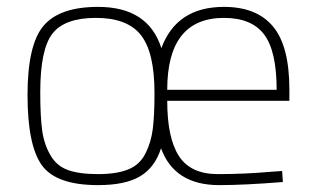

<svg xmlns="http://www.w3.org/2000/svg" viewBox="-20 -529 913 558"><path d="M770 -30 800 -32 802 0Q690 9 617 9Q487 9 448 -98Q430 -42 387 -16.5Q344 9 265 9Q143 9 101.5 -49Q60 -107 60 -253Q60 -399 106.5 -454Q153 -509 265 -509Q411 -509 449 -389Q493 -509 631 -509Q726 -509 773.5 -452Q821 -395 821 -269V-236H466Q466 -128 500 -75.5Q534 -23 613 -23Q692 -23 770 -30ZM126 -79Q144 -47 177 -35Q210 -23 264.5 -23Q319 -23 352.5 -36.5Q386 -50 402.5 -82.5Q419 -115 424 -154Q429 -193 429 -259Q429 -377 389.5 -427Q350 -477 259 -477Q168 -477 132.5 -431.5Q97 -386 97 -261Q97 -191 102.5 -150.5Q108 -110 126 -79ZM466 -268H784Q784 -381 747.5 -429Q711 -477 631 -477Q466 -477 466 -268Z"/></svg>

Font: Titillium Web[RUS by Daymarius]
Style: Regular
Weight: 200
Designer: Cyrillization by Daymarius
Foundry: Cyrillization by Daymarius
Version: Version 1.002 September 11, 2018